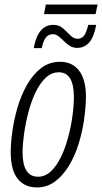

<svg xmlns="http://www.w3.org/2000/svg" viewBox="-20 -812 448 842"><path d="M173 -750 181 -792H408L399 -750ZM128 -601Q146 -703 214 -703Q239 -703 256.5 -687.5Q274 -672 288.5 -657Q303 -642 321 -642Q338 -642 348.5 -655.5Q359 -669 367 -703H402Q392 -649 371 -625.5Q350 -602 319 -602Q300 -602 286 -611Q272 -620 260 -632Q248 -644 236.5 -653Q225 -662 212 -662Q191 -662 180 -646Q169 -630 163 -601ZM142 10Q88 10 57.5 -28Q27 -66 27 -145Q27 -183 34 -234.5Q41 -286 56.5 -339.5Q72 -393 97.5 -438.5Q123 -484 159 -512.5Q195 -541 244 -541Q297 -541 327 -502Q357 -463 357 -385Q356 -337 348 -283Q340 -229 323.5 -177Q307 -125 281 -83Q255 -41 220.5 -15.5Q186 10 142 10ZM147 -37Q178 -37 203 -60.5Q228 -84 247 -123Q266 -162 278.5 -208.5Q291 -255 297.5 -301.5Q304 -348 304 -386Q304 -495 238 -495Q205 -495 179 -469.5Q153 -444 134 -403Q115 -362 103 -314Q91 -266 85 -221Q79 -176 79 -144Q79 -37 147 -37Z"/></svg>

Font: Noto Sans ExtraCondensed Light
Style: Italic
Weight: 300
Width: 2
Italic angle: -12°
Designer: Monotype Design Team
Foundry: Monotype Imaging Inc.
Version: Version 2.013; ttfautohint (v1.8.4.7-5d5b)